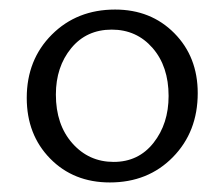

<svg xmlns="http://www.w3.org/2000/svg" viewBox="-20 -684 470 402"><path d="M210 -302Q134 -302 85 -352Q36 -402 36 -479Q36 -559 88.5 -611.5Q141 -664 221 -664Q296 -664 345 -614.5Q394 -565 394 -489Q394 -408 342 -355Q290 -302 210 -302ZM333 -483Q333 -545 299.5 -583.5Q266 -622 214 -622Q161 -622 129 -583Q97 -544 97 -486Q97 -423 131.5 -384Q166 -345 218 -345Q270 -345 301.5 -385Q333 -425 333 -483Z"/></svg>

Font: EauTestInfant
Style: Regular
Weight: 400
Designer: Christian Thalmann (Catharsis Fonts)
Version: Version 0.001;PS 000.001;hotconv 1.0.88;makeotf.lib2.5.64775